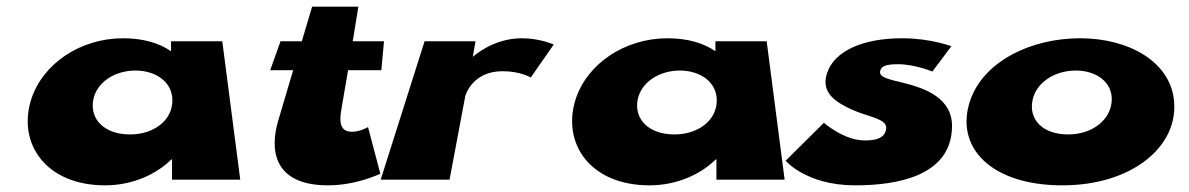

<svg xmlns="http://www.w3.org/2000/svg" viewBox="-20 -540 3572 577"><path d="M73 -239C33 -108 118 17 296 17C379 17 451 -17 495 -61H497V0H702L648 -416H494V-386C458 -411 409 -425 350 -425C221 -425 107 -348 73 -239ZM260 -239C270 -293 325 -328 387 -328C449 -328 498 -293 498 -239C499 -181 445 -136 371 -136C294 -136 250 -181 260 -239Z M887 -416H823L792 -329H861L816 -177C791 -93 799 17 966 17C1052 17 1123 -18 1123 -18L1086 -158C1086 -158 1062 -144 1038 -144C1008 -144 998 -164 1005 -206L1026 -329H1126L1134 -416H1040L1057 -520H918Z M1124 0H1331L1378 -250C1380 -260 1404 -326 1490 -326C1545 -326 1575 -307 1575 -307L1644 -406C1644 -406 1604 -425 1548 -425C1461 -425 1402 -370 1402 -370H1401L1409 -416H1256Z M1709 -239C1669 -108 1754 17 1932 17C2015 17 2087 -17 2131 -61H2133V0H2338L2284 -416H2130V-386C2094 -411 2045 -425 1986 -425C1857 -425 1743 -348 1709 -239ZM1896 -239C1906 -293 1961 -328 2023 -328C2085 -328 2134 -293 2134 -239C2135 -181 2081 -136 2007 -136C1930 -136 1886 -181 1896 -239Z M2691 -425C2575 -425 2487 -388 2465 -319C2447 -262 2490 -234 2537 -212C2591 -187 2648 -184 2643 -152C2638 -121 2605 -118 2578 -118C2516 -118 2456 -171 2456 -171L2341 -57C2341 -57 2403 17 2550 17C2674 17 2838 -10 2841 -158C2843 -246 2759 -275 2695 -291C2654 -301 2621 -307 2625 -326C2628 -342 2644 -347 2679 -347C2729 -347 2782 -325 2782 -325L2839 -401C2839 -401 2777 -425 2691 -425Z M2896 -239C2848 -101 2954 17 3173 17C3383 17 3523 -101 3508 -239C3496 -355 3372 -425 3226 -425C3077 -425 2936 -355 2896 -239ZM3083 -239C3094 -293 3151 -328 3213 -328C3275 -328 3323 -293 3321 -239C3319 -181 3264 -136 3190 -136C3113 -136 3071 -181 3083 -239Z"/></svg>

Font: Hussar Milosc
Style: Bold
Weight: 700
Foundry: Cannot Into Space Fonts
Version: Version 1.02